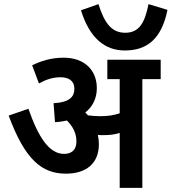

<svg xmlns="http://www.w3.org/2000/svg" viewBox="-20 -912 833 932"><path d="M793 -864 701 -892C683 -802 656 -753 588 -753C524 -753 488 -796 458 -892L373 -862C415 -727 489 -667 586 -667C692 -667 764 -721 793 -864ZM460 -212C460 -228 458 -243 455 -257C463 -256 472 -256 480 -256C509 -256 535 -258 561 -267V0H671V-528H760V-622H501V-528H561V-362C531 -352 503 -348 467 -348C444 -348 425 -350 407 -352C402 -357 398 -362 394 -366C430 -394 450 -435 450 -484C450 -570 392 -632 288 -632C225 -632 175 -614 136 -595L169 -507C203 -526 237 -537 274 -537C312 -537 341 -521 341 -481C341 -439 313 -415 240 -411L247 -319C268 -320 287 -323 305 -327C334 -298 351 -265 351 -225C351 -186 329 -165 291 -165C220 -165 167 -243 118 -384L22 -351C101 -138 182 -69 300 -69C400 -69 460 -120 460 -212Z"/></svg>

Font: Noto Sans SemiCondensed SemiBold
Style: Italic
Weight: 600
Width: 4
Italic angle: -12°
Designer: Monotype Design Team
Foundry: Monotype Imaging Inc.
Version: Version 2.013